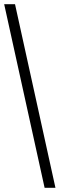

<svg xmlns="http://www.w3.org/2000/svg" viewBox="-20 -780 286 921"><path d="M194 121 0 -760H52L246 121Z"/></svg>

Font: Noto Serif Khmer Condensed
Style: Regular
Weight: 400
Width: 3
Designer: Danh Hong and the Monotype Design Team
Foundry: Monotype Imaging Inc.
Version: Version 2.004